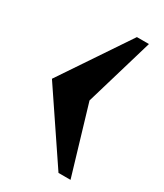

<svg xmlns="http://www.w3.org/2000/svg" viewBox="-146 -637 580 677"><g transform="rotate(30 143.5 -298.5)"><path d="M207 -22 21 -298 207 -575H256L174 -298L256 -22Z"/></g></svg>

Font: CatShop
Style: Regular
Weight: 400
Designer: Peter Wiegel
Foundry: Peter Wiegel
Version: Version 1.000 2009 initial release